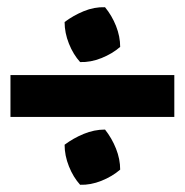

<svg xmlns="http://www.w3.org/2000/svg" viewBox="-20 -545 513 532"><path d="M202 -373Q183 -394 171 -424Q159 -454 159 -484Q183 -502 212 -514Q241 -526 271 -525Q290 -502 301.5 -473Q313 -444 313 -415Q291 -396 261 -384Q231 -372 202 -373ZM9 -221V-337H463V-221ZM202 -33Q183 -54 171 -84Q159 -114 159 -144Q183 -162 212 -174Q241 -186 271 -186Q290 -162 301.5 -133Q313 -104 313 -75Q291 -56 261 -44Q231 -32 202 -33Z"/></svg>

Font: Piazzolla ExtraBold
Style: Regular
Weight: 800
Designer: Juan Pablo del Peral
Foundry: Huerta Tipografica
Version: Version 1.330